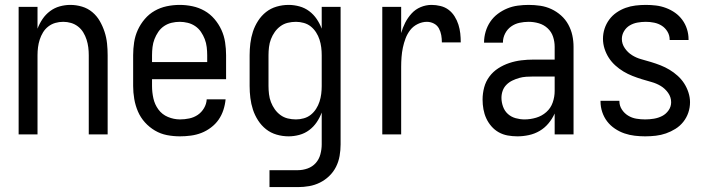

<svg xmlns="http://www.w3.org/2000/svg" viewBox="-20 -548 2890 783"><path d="M56 0V-520H133V-431Q141 -452 153.5 -470.5Q166 -489 184 -502.5Q202 -516 223.5 -522Q245 -528 267 -528Q291 -528 314.5 -521Q338 -514 356.5 -498.5Q375 -483 387 -462Q399 -441 406.5 -418Q414 -395 416.5 -371Q419 -347 419 -323V0H342V-323Q342 -339 340 -355Q338 -371 333 -386.5Q328 -402 319.5 -416Q311 -430 298 -440Q285 -450 269.5 -454.5Q254 -459 238 -459Q221 -459 205.5 -454.5Q190 -450 177 -440Q164 -430 155.5 -416Q147 -402 142 -386.5Q137 -371 135 -355Q133 -339 133 -323V0Z M714 8Q687 8 661 3Q635 -2 612 -15.5Q589 -29 571 -49Q553 -69 542.5 -93.5Q532 -118 527.5 -144.5Q523 -171 523 -197V-323Q523 -349 527 -375.5Q531 -402 542 -426Q553 -450 570.5 -470.5Q588 -491 611 -504Q634 -517 660 -522.5Q686 -528 713 -528Q739 -528 765 -522.5Q791 -517 814 -504Q837 -491 854.5 -470.5Q872 -450 883 -426Q894 -402 898 -375.5Q902 -349 902 -323V-225H600V-197Q600 -172 605.5 -147Q611 -122 626 -101.5Q641 -81 665 -71Q689 -61 714 -61Q733 -61 752 -65Q771 -69 786.5 -79.5Q802 -90 812 -107Q822 -124 823 -143H900Q898 -121 891 -99.5Q884 -78 871.5 -60Q859 -42 840.5 -28Q822 -14 801.5 -6Q781 2 758.5 5Q736 8 714 8ZM600 -295H825V-323Q825 -339 823 -356Q821 -373 815 -388.5Q809 -404 799.5 -418Q790 -432 776 -441.5Q762 -451 745.5 -455Q729 -459 713 -459Q696 -459 679.5 -455Q663 -451 649 -441.5Q635 -432 625.5 -418Q616 -404 610 -388.5Q604 -373 602 -356Q600 -339 600 -323Z M1079 215V146H1195Q1215 146 1234.5 139Q1254 132 1267.5 117Q1281 102 1286.5 81.5Q1292 61 1292 41V-89Q1284 -68 1271.5 -49.5Q1259 -31 1241 -17.5Q1223 -4 1201 2Q1179 8 1157 8Q1132 8 1108 1Q1084 -6 1065 -21Q1046 -36 1032.5 -57Q1019 -78 1011.5 -101Q1004 -124 1001 -148.5Q998 -173 998 -197V-323Q998 -347 1001 -371.5Q1004 -396 1011.5 -419Q1019 -442 1032.5 -463Q1046 -484 1065 -499Q1084 -514 1108 -521Q1132 -528 1157 -528Q1179 -528 1201 -522Q1223 -516 1241 -502.5Q1259 -489 1271.5 -470.5Q1284 -452 1292 -431V-520H1369V41Q1369 64 1365 87.5Q1361 111 1350.5 132Q1340 153 1323 169.5Q1306 186 1285 196.5Q1264 207 1241 211Q1218 215 1195 215ZM1187 -61Q1203 -61 1219 -65.5Q1235 -70 1247.5 -80Q1260 -90 1269 -104Q1278 -118 1283 -133.5Q1288 -149 1290 -165Q1292 -181 1292 -197V-323Q1292 -339 1290 -355Q1288 -371 1283 -386.5Q1278 -402 1269 -416Q1260 -430 1247.5 -440Q1235 -450 1219 -454.5Q1203 -459 1187 -459Q1170 -459 1153.5 -455Q1137 -451 1123.5 -441Q1110 -431 1100.5 -417.5Q1091 -404 1085 -388.5Q1079 -373 1077 -356Q1075 -339 1075 -323V-197Q1075 -181 1077 -164Q1079 -147 1085 -131.5Q1091 -116 1100.5 -102.5Q1110 -89 1123.5 -79Q1137 -69 1153.5 -65Q1170 -61 1187 -61Z M1539 0V-520H1616V-413Q1622 -435 1632.5 -455.5Q1643 -476 1658.5 -493Q1674 -510 1695.5 -519Q1717 -528 1740 -528Q1758 -528 1776.5 -523.5Q1795 -519 1809.5 -508Q1824 -497 1834 -481Q1844 -465 1849.5 -447.5Q1855 -430 1857 -412Q1859 -394 1859 -375H1782Q1782 -390 1779.5 -404.5Q1777 -419 1770 -432Q1763 -445 1749.5 -452Q1736 -459 1721 -459Q1702 -459 1683.5 -450Q1665 -441 1653 -425.5Q1641 -410 1634 -391.5Q1627 -373 1623 -354Q1619 -335 1617.5 -315Q1616 -295 1616 -276V0Z M2090 8Q2070 8 2050.5 4.5Q2031 1 2014 -8.5Q1997 -18 1984 -33Q1971 -48 1963 -65.5Q1955 -83 1951.5 -102.5Q1948 -122 1948 -142Q1948 -167 1954.5 -191.5Q1961 -216 1976 -236Q1991 -256 2012 -269.5Q2033 -283 2057 -291Q2081 -299 2106 -302Q2131 -305 2156 -305H2242V-357Q2242 -378 2235.5 -398Q2229 -418 2213.5 -432.5Q2198 -447 2177.5 -453Q2157 -459 2136 -459Q2117 -459 2098.5 -455Q2080 -451 2064.5 -440Q2049 -429 2040 -411.5Q2031 -394 2031 -375V-374H1954V-375Q1954 -397 1960.5 -419Q1967 -441 1979.5 -459.5Q1992 -478 2010 -491.5Q2028 -505 2048.5 -513.5Q2069 -522 2091.5 -525Q2114 -528 2136 -528Q2160 -528 2183.5 -524.5Q2207 -521 2228.5 -511Q2250 -501 2268 -485Q2286 -469 2297.5 -448Q2309 -427 2314 -404Q2319 -381 2319 -357V0H2242V-85Q2232 -63 2216.5 -44.5Q2201 -26 2180.5 -14Q2160 -2 2136.5 3Q2113 8 2090 8ZM2119 -61Q2143 -61 2166.5 -68Q2190 -75 2208 -91Q2226 -107 2234 -130Q2242 -153 2242 -177V-236H2156Q2141 -236 2126 -235Q2111 -234 2097 -230Q2083 -226 2069.5 -219.5Q2056 -213 2045.5 -202.5Q2035 -192 2030 -178Q2025 -164 2025 -149Q2025 -131 2031.5 -113Q2038 -95 2051.5 -83Q2065 -71 2083 -66Q2101 -61 2119 -61Z M2611 8Q2590 8 2568.5 5.5Q2547 3 2526.5 -4Q2506 -11 2487.5 -23.5Q2469 -36 2456 -53Q2443 -70 2436 -91Q2429 -112 2429 -134V-137H2506V-135Q2506 -117 2516 -101.5Q2526 -86 2541.5 -76.5Q2557 -67 2575 -64Q2593 -61 2611 -61Q2629 -61 2647 -64Q2665 -67 2680.5 -75Q2696 -83 2706.5 -98Q2717 -113 2717 -131Q2717 -152 2704.5 -169.5Q2692 -187 2674.5 -197.5Q2657 -208 2637 -213.5Q2617 -219 2597.5 -225Q2578 -231 2559 -238.5Q2540 -246 2522.5 -256.5Q2505 -267 2489.5 -281Q2474 -295 2463 -312Q2452 -329 2445.5 -349Q2439 -369 2439 -390Q2439 -411 2445.5 -431Q2452 -451 2464.5 -468Q2477 -485 2494.5 -497Q2512 -509 2531.5 -516Q2551 -523 2572 -525.5Q2593 -528 2614 -528Q2635 -528 2655.5 -525.5Q2676 -523 2696 -515.5Q2716 -508 2733 -496Q2750 -484 2762.5 -467Q2775 -450 2781.5 -429.5Q2788 -409 2788 -388V-385H2711V-386Q2711 -404 2702 -419Q2693 -434 2679 -443Q2665 -452 2648 -455.5Q2631 -459 2614 -459Q2597 -459 2580 -456Q2563 -453 2548.5 -444.5Q2534 -436 2525 -421Q2516 -406 2516 -389Q2516 -369 2528 -351.5Q2540 -334 2557.5 -323Q2575 -312 2595 -306.5Q2615 -301 2635 -295Q2655 -289 2674 -281.5Q2693 -274 2710.5 -263.5Q2728 -253 2743.5 -239Q2759 -225 2770 -208Q2781 -191 2787.5 -171Q2794 -151 2794 -131Q2794 -109 2787 -88.5Q2780 -68 2766.5 -51Q2753 -34 2734.5 -22.5Q2716 -11 2696 -4Q2676 3 2654.5 5.5Q2633 8 2611 8Z"/></svg>

Font: Iosevka QP
Style: Regular
Weight: 400
Designer: Belleve Invis
Foundry: Belleve Invis
Version: Version 20.0.0; ttfautohint (v1.8.4)